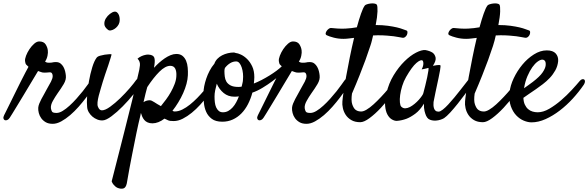

<svg xmlns="http://www.w3.org/2000/svg" viewBox="-96 -712 3536 1154"><path d="M-37.1 -4.9Q-43.9 5.9 -52.2 9.3Q-60.5 12.7 -66.9 10.3Q-73.2 7.8 -75.2 0Q-77.1 -7.8 -71.3 -19.5Q-68.4 -25.4 -58.1 -45.9Q-47.9 -66.4 -33.7 -95.2Q-19.5 -124 -2.9 -157.7Q13.7 -191.4 28.8 -221.7Q43.9 -252 56.6 -275.9Q69.3 -299.8 75.2 -310.5Q64.5 -320.3 60.5 -324.7Q56.6 -329.1 54.7 -343.8Q52.7 -356.4 60.5 -377Q68.4 -397.5 81.1 -416.5Q93.8 -435.5 109.4 -449.2Q125 -462.9 139.6 -462.9Q167 -462.9 178.2 -445.3Q189.5 -427.7 191.4 -409.2Q193.4 -396.5 189.5 -377Q185.5 -357.4 174.8 -341.8Q177.7 -339.8 182.6 -337.4Q187.5 -335 198.2 -335Q213.9 -335 220.2 -336.9Q226.6 -338.9 240.2 -338.9Q256.8 -338.9 267.6 -330.6Q278.3 -322.3 285.2 -310.1Q292 -297.9 295.4 -283.7Q298.8 -269.5 299.8 -257.8Q302.7 -233.4 287.1 -207Q271.5 -180.7 249 -149.4Q235.4 -129.9 221.7 -105.5Q208 -81.1 210 -61.5Q211.9 -48.8 216.8 -41Q221.7 -33.2 244.1 -33.2Q260.7 -33.2 280.8 -45.4Q300.8 -57.6 321.8 -76.7Q342.8 -95.7 363.3 -118.7Q383.8 -141.6 401.4 -163.6Q418.9 -185.5 431.2 -203.1Q443.4 -220.7 449.2 -228.5Q454.1 -236.3 461.9 -239.3Q469.7 -242.2 475.6 -239.3Q481.4 -236.3 482.9 -227.5Q484.4 -218.8 475.6 -204.1Q469.7 -194.3 455.6 -172.9Q441.4 -151.4 421.4 -125Q401.4 -98.6 377 -70.8Q352.5 -43 325.7 -20Q298.8 2.9 272 17.6Q245.1 32.2 220.7 32.2Q195.3 32.2 178.7 22.5Q162.1 12.7 151.9 -1.5Q141.6 -15.6 137.2 -32.7Q132.8 -49.8 133.8 -64.5Q134.8 -76.2 140.1 -89.4Q145.5 -102.5 152.8 -116.7Q160.2 -130.9 168.5 -145Q176.8 -159.2 183.6 -172.9Q200.2 -201.2 210.4 -221.2Q220.7 -241.2 220.7 -254.9Q220.7 -263.7 216.8 -270.5Q212.9 -277.3 204.1 -277.3Q198.2 -277.3 195.8 -276.9Q193.4 -276.4 190.9 -276.4Q188.5 -276.4 184.1 -275.9Q179.7 -275.4 170.9 -275.4Q158.2 -275.4 149.4 -279.3Q140.6 -283.2 132.8 -285.2Q128.9 -278.3 115.2 -255.9Q101.6 -233.4 83.5 -203.1Q65.4 -172.9 45.4 -139.6Q25.4 -106.4 7.8 -77.6Q-9.8 -48.8 -22 -28.8Q-34.2 -8.8 -37.1 -4.9Z M621.1 -575.2Q618.2 -564.5 609.9 -554.2Q601.6 -543.9 591.3 -537.6Q581.1 -531.2 570.3 -529.3Q559.6 -527.3 552.7 -533.2Q532.2 -548.8 531.2 -566.9Q530.3 -585 540 -601.1Q549.8 -617.2 564.5 -628.4Q579.1 -639.6 589.8 -641.6Q600.6 -643.6 607.9 -637.2Q615.2 -630.9 619.1 -620.6Q623 -610.4 623.5 -597.7Q624 -585 621.1 -575.2ZM486.3 -367.2Q491.2 -373 504.9 -377Q518.6 -380.9 533.2 -383.3Q547.9 -385.7 560.1 -386.2Q572.3 -386.7 574.2 -385.7Q575.2 -384.8 569.3 -365.2Q563.5 -345.7 554.7 -319.3Q545.9 -293 536.1 -265.1Q526.4 -237.3 521.5 -219.7Q516.6 -202.1 509.8 -180.2Q502.9 -158.2 497.6 -137.2Q492.2 -116.2 490.2 -97.7Q488.3 -79.1 493.2 -69.3Q498 -57.6 503.9 -53.2Q509.8 -48.8 516.6 -48.8Q536.1 -48.8 565.9 -70.3Q595.7 -91.8 626.5 -121.6Q657.2 -151.4 683.6 -182.1Q710 -212.9 722.7 -231.4Q730.5 -241.2 738.8 -244.1Q747.1 -247.1 752.4 -243.2Q757.8 -239.3 758.3 -230.5Q758.8 -221.7 752 -210Q736.3 -182.6 706.1 -145Q675.8 -107.4 641.6 -72.8Q607.4 -38.1 574.7 -13.7Q542 10.7 521.5 11.7Q504.9 12.7 488.8 6.3Q472.7 0 459.5 -11.2Q446.3 -22.5 437.5 -37.6Q428.7 -52.7 427.7 -69.3Q424.8 -93.8 427.7 -136.2Q430.7 -178.7 438.5 -223.1Q446.3 -267.6 458.5 -307.6Q470.7 -347.7 486.3 -367.2Z M610.4 417Q603.5 414.1 596.7 408.2Q590.8 403.3 585 396Q579.1 388.7 575.2 377.9Q602.5 273.4 621.6 196.3Q640.6 119.1 654.3 67.4Q668.9 6.8 679.7 -34.2Q689.5 -73.2 699.2 -112.3Q707 -146.5 716.3 -185.5Q725.6 -224.6 733.4 -258.8Q743.2 -296.9 745.1 -319.8Q747.1 -342.8 730.5 -359.4Q742.2 -369.1 754.4 -374.5Q766.6 -379.9 776.4 -381.8Q787.1 -384.8 797.9 -383.8Q824.2 -381.8 830.6 -367.2Q836.9 -352.5 832 -320.3Q831.1 -315.4 830.6 -312Q830.1 -308.6 830.1 -304.7Q843.8 -320.3 860.4 -335Q877 -349.6 894 -361.3Q911.1 -373 929.2 -380.4Q947.3 -387.7 963.9 -387.7Q986.3 -387.7 1000.5 -376.5Q1014.6 -365.2 1022.5 -346.7Q1030.3 -328.1 1032.2 -305.2Q1034.2 -282.2 1033.2 -259.8Q1032.2 -235.4 1024.9 -208Q1017.6 -180.7 1004.9 -152.3Q992.2 -124 975.6 -96.7Q959 -69.3 940.4 -45.9Q944.3 -44.9 945.3 -44.4Q946.3 -43.9 946.3 -43.5Q946.3 -43 947.8 -42.5Q949.2 -42 954.1 -42Q976.6 -42 1000 -53.7Q1023.4 -65.4 1045.9 -83.5Q1068.4 -101.6 1089.4 -123Q1110.4 -144.5 1127.4 -164.6Q1144.5 -184.6 1156.2 -200.7Q1168 -216.8 1173.8 -223.6Q1181.6 -233.4 1188.5 -236.8Q1195.3 -240.2 1199.2 -237.3Q1203.1 -234.4 1203.1 -226.1Q1203.1 -217.8 1197.3 -205.1Q1193.4 -196.3 1180.7 -176.8Q1168 -157.2 1149.4 -132.8Q1130.9 -108.4 1106.9 -82Q1083 -55.7 1056.6 -34.2Q1030.3 -12.7 1002.4 1.5Q974.6 15.6 948.2 15.6Q935.5 15.6 927.7 14.6Q919.9 13.7 914.6 11.2Q909.2 8.8 904.3 6.3Q899.4 3.9 892.6 1Q875 14.6 856.4 22Q837.9 29.3 820.3 29.3Q803.7 29.3 791.5 23.9Q779.3 18.6 771.5 9.3Q763.7 0 758.8 -11.2Q753.9 -22.5 751 -33.2Q750 -29.3 749.5 -26.4Q749 -23.4 748 -18.6Q736.3 28.3 723.6 89.8Q712.9 142.6 697.8 218.3Q682.6 293.9 666 390.6Q660.2 417 645 420.9Q629.9 424.8 610.4 417ZM789.1 -188.5Q784.2 -171.9 778.8 -149.9Q773.4 -127.9 766.6 -97.7Q774.4 -103.5 784.2 -106.4Q793.9 -109.4 803.7 -109.4Q814.5 -109.4 831.1 -98.1Q847.7 -86.9 871.1 -74.2Q885.7 -91.8 901.9 -113.8Q918 -135.7 931.2 -159.2Q944.3 -182.6 953.6 -207Q962.9 -231.4 963.9 -253.9Q965.8 -283.2 957 -299.8Q948.2 -316.4 927.7 -316.4Q897.5 -316.4 861.8 -280.8Q826.2 -245.1 789.1 -188.5Z M1420.9 -155.3Q1411.1 -118.2 1394.5 -85.9Q1377.9 -53.7 1355 -30.3Q1332 -6.8 1303.2 6.3Q1274.4 19.5 1240.2 19.5Q1200.2 19.5 1177.2 2.4Q1154.3 -14.6 1143.1 -40Q1131.8 -65.4 1129.4 -95.7Q1127 -126 1127 -152.3Q1127 -170.9 1131.3 -193.4Q1135.7 -215.8 1143.6 -239.3Q1151.4 -262.7 1163.6 -286.1Q1175.8 -309.6 1192.4 -329.1Q1198.2 -345.7 1210.4 -358.4Q1222.7 -371.1 1238.8 -379.4Q1254.9 -387.7 1273.4 -392.1Q1292 -396.5 1309.6 -396.5Q1312.5 -396.5 1314.9 -395.5Q1317.4 -394.5 1320.3 -393.6Q1333 -392.6 1352.1 -383.8Q1371.1 -375 1389.2 -357.4Q1407.2 -339.8 1419.9 -313Q1432.6 -286.1 1432.6 -248Q1432.6 -240.2 1431.6 -229Q1430.7 -217.8 1429.7 -210Q1452.1 -218.8 1476.6 -231.4Q1501 -244.1 1523.9 -258.3Q1546.9 -272.5 1566.4 -287.1Q1585.9 -301.8 1597.7 -313.5Q1607.4 -322.3 1614.3 -323.2Q1621.1 -324.2 1624 -319.3Q1627 -314.5 1625 -305.7Q1623 -296.9 1614.3 -286.1Q1609.4 -280.3 1589.4 -262.7Q1569.3 -245.1 1542 -224.6Q1514.6 -204.1 1482.4 -184.6Q1450.2 -165 1420.9 -155.3ZM1255.9 -303.7Q1252.9 -294.9 1252.9 -285.2Q1252.9 -269.5 1254.9 -252.4Q1256.8 -235.4 1264.6 -221.7Q1272.5 -208 1289.6 -198.7Q1306.6 -189.5 1336.9 -189.5Q1341.8 -189.5 1346.7 -189.9Q1351.6 -190.4 1356.4 -191.4Q1359.4 -204.1 1361.8 -214.4Q1364.3 -224.6 1364.3 -232.4Q1366.2 -251 1364.3 -270.5Q1362.3 -290 1356.9 -306.2Q1351.6 -322.3 1343.3 -332.5Q1335 -342.8 1323.2 -342.8Q1304.7 -342.8 1287.6 -332.5Q1270.5 -322.3 1255.9 -303.7ZM1193.4 -131.8Q1193.4 -114.3 1195.3 -97.2Q1197.3 -80.1 1203.1 -66.9Q1209 -53.7 1218.8 -45.4Q1228.5 -37.1 1244.1 -37.1Q1261.7 -37.1 1276.4 -45.4Q1291 -53.7 1302.7 -66.9Q1314.5 -80.1 1323.7 -97.2Q1333 -114.3 1339.8 -132.8Q1333 -131.8 1326.7 -131.3Q1320.3 -130.9 1312.5 -130.9Q1275.4 -130.9 1248.5 -152.8Q1221.7 -174.8 1207 -209Q1201.2 -188.5 1197.3 -168.9Q1193.4 -149.4 1193.4 -131.8Z M1488.3 -4.9Q1481.4 5.9 1473.1 9.3Q1464.8 12.7 1458.5 10.3Q1452.1 7.8 1450.2 0Q1448.2 -7.8 1454.1 -19.5Q1457 -25.4 1467.3 -45.9Q1477.5 -66.4 1491.7 -95.2Q1505.9 -124 1522.5 -157.7Q1539.1 -191.4 1554.2 -221.7Q1569.3 -252 1582 -275.9Q1594.7 -299.8 1600.6 -310.5Q1589.8 -320.3 1585.9 -324.7Q1582 -329.1 1580.1 -343.8Q1578.1 -356.4 1585.9 -377Q1593.8 -397.5 1606.4 -416.5Q1619.1 -435.5 1634.8 -449.2Q1650.4 -462.9 1665 -462.9Q1692.4 -462.9 1703.6 -445.3Q1714.8 -427.7 1716.8 -409.2Q1718.8 -396.5 1714.8 -377Q1710.9 -357.4 1700.2 -341.8Q1703.1 -339.8 1708 -337.4Q1712.9 -335 1723.6 -335Q1739.3 -335 1745.6 -336.9Q1752 -338.9 1765.6 -338.9Q1782.2 -338.9 1793 -330.6Q1803.7 -322.3 1810.5 -310.1Q1817.4 -297.9 1820.8 -283.7Q1824.2 -269.5 1825.2 -257.8Q1828.1 -233.4 1812.5 -207Q1796.9 -180.7 1774.4 -149.4Q1760.7 -129.9 1747.1 -105.5Q1733.4 -81.1 1735.4 -61.5Q1737.3 -48.8 1742.2 -41Q1747.1 -33.2 1769.5 -33.2Q1786.1 -33.2 1806.2 -45.4Q1826.2 -57.6 1847.2 -76.7Q1868.2 -95.7 1888.7 -118.7Q1909.2 -141.6 1926.8 -163.6Q1944.3 -185.5 1956.5 -203.1Q1968.8 -220.7 1974.6 -228.5Q1979.5 -236.3 1987.3 -239.3Q1995.1 -242.2 2001 -239.3Q2006.8 -236.3 2008.3 -227.5Q2009.8 -218.8 2001 -204.1Q1995.1 -194.3 1981 -172.9Q1966.8 -151.4 1946.8 -125Q1926.8 -98.6 1902.3 -70.8Q1877.9 -43 1851.1 -20Q1824.2 2.9 1797.4 17.6Q1770.5 32.2 1746.1 32.2Q1720.7 32.2 1704.1 22.5Q1687.5 12.7 1677.2 -1.5Q1667 -15.6 1662.6 -32.7Q1658.2 -49.8 1659.2 -64.5Q1660.2 -76.2 1665.5 -89.4Q1670.9 -102.5 1678.2 -116.7Q1685.5 -130.9 1693.8 -145Q1702.1 -159.2 1709 -172.9Q1725.6 -201.2 1735.8 -221.2Q1746.1 -241.2 1746.1 -254.9Q1746.1 -263.7 1742.2 -270.5Q1738.3 -277.3 1729.5 -277.3Q1723.6 -277.3 1721.2 -276.9Q1718.8 -276.4 1716.3 -276.4Q1713.9 -276.4 1709.5 -275.9Q1705.1 -275.4 1696.3 -275.4Q1683.6 -275.4 1674.8 -279.3Q1666 -283.2 1658.2 -285.2Q1654.3 -278.3 1640.6 -255.9Q1627 -233.4 1608.9 -203.1Q1590.8 -172.9 1570.8 -139.6Q1550.8 -106.4 1533.2 -77.6Q1515.6 -48.8 1503.4 -28.8Q1491.2 -8.8 1488.3 -4.9Z M2292 -247.1Q2295.9 -252.9 2302.2 -254.4Q2308.6 -255.9 2312.5 -252.9Q2316.4 -250 2316.9 -243.2Q2317.4 -236.3 2311.5 -224.6Q2292 -187.5 2260.3 -144.5Q2228.5 -101.6 2193.4 -64Q2158.2 -26.4 2125 -2Q2091.8 22.5 2069.3 22.5Q2037.1 22.5 2015.6 9.8Q1994.1 -2.9 1981.9 -21.5Q1969.7 -40 1964.8 -62Q1960 -84 1961.9 -102.5Q1962.9 -118.2 1968.8 -158.7Q1974.6 -199.2 1984.4 -252.4Q1994.1 -305.7 2006.3 -366.7Q2018.6 -427.7 2032.2 -484.4Q2015.6 -482.4 1999 -480.5Q1982.4 -478.5 1968.8 -478.5Q1937.5 -478.5 1909.7 -485.8Q1881.8 -493.2 1868.2 -500Q1860.4 -503.9 1861.3 -511.2Q1862.3 -518.6 1867.2 -525.9Q1872.1 -533.2 1879.4 -538.6Q1886.7 -543.9 1892.6 -543.9Q1911.1 -542 1932.6 -540.5Q1954.1 -539.1 1979.5 -540Q1998 -541 2015.1 -543Q2032.2 -544.9 2048.8 -547.9Q2061.5 -594.7 2073.7 -629.4Q2085.9 -664.1 2095.7 -677.7Q2098.6 -682.6 2108.9 -686Q2119.1 -689.5 2130.9 -690.9Q2142.6 -692.4 2153.3 -690.9Q2164.1 -689.5 2168.9 -683.6Q2173.8 -675.8 2172.9 -643.6Q2171.9 -611.3 2162.1 -561.5Q2203.1 -561.5 2234.9 -557.1Q2266.6 -552.7 2289.1 -547.4Q2311.5 -542 2325.2 -536.6Q2338.9 -531.2 2345.7 -529.3Q2352.5 -527.3 2353 -519.5Q2353.5 -511.7 2350.1 -503.4Q2346.7 -495.1 2338.9 -489.3Q2331.1 -483.4 2321.3 -485.4Q2311.5 -486.3 2299.3 -489.3Q2287.1 -492.2 2270 -494.1Q2252.9 -496.1 2229.5 -498Q2206.1 -500 2174.8 -500Q2168.9 -500 2161.6 -499.5Q2154.3 -499 2146.5 -499Q2142.6 -483.4 2139.2 -468.3Q2135.7 -453.1 2129.9 -436.5Q2117.2 -397.5 2100.6 -351.6Q2085.9 -311.5 2065.4 -259.8Q2044.9 -208 2019.5 -149.4Q2013.7 -107.4 2021 -85.4Q2028.3 -63.5 2039.1 -53.7Q2051.8 -43 2070.3 -42Q2085 -40 2106 -52.2Q2127 -64.5 2149.4 -85Q2171.9 -105.5 2194.8 -129.9Q2217.8 -154.3 2237.3 -177.7Q2256.8 -201.2 2271.5 -220.2Q2286.1 -239.3 2292 -247.1Z M2734.4 -194.3Q2720.7 -174.8 2699.2 -146Q2677.7 -117.2 2654.8 -88.4Q2631.8 -59.6 2609.9 -35.6Q2587.9 -11.7 2573.2 -2Q2563.5 3.9 2550.8 7.8Q2538.1 11.7 2524.9 12.7Q2511.7 13.7 2500 11.2Q2488.3 8.8 2479.5 2.9Q2470.7 -3.9 2464.8 -16.6Q2460 -27.3 2455.6 -44.9Q2451.2 -62.5 2452.1 -88.9Q2428.7 -49.8 2400.4 -28.8Q2372.1 -7.8 2346.7 2Q2317.4 12.7 2288.1 14.6Q2274.4 14.6 2258.8 5.4Q2243.2 -3.9 2232.4 -23.9Q2221.7 -43.9 2218.8 -75.7Q2215.8 -107.4 2226.6 -151.4Q2240.2 -210.9 2270 -259.8Q2299.8 -308.6 2335 -343.3Q2370.1 -377.9 2404.3 -395.5Q2438.5 -413.1 2460.9 -411.1Q2487.3 -406.2 2503.9 -395.5Q2517.6 -385.7 2522 -366.7Q2526.4 -347.7 2505.9 -316.4Q2519.5 -319.3 2528.8 -320.3Q2538.1 -321.3 2543 -321.3Q2548.8 -321.3 2550.8 -320.3Q2551.8 -318.4 2551.8 -312Q2551.8 -305.7 2548.8 -289.1Q2545.9 -272.5 2540 -244.1Q2534.2 -215.8 2524.4 -170.9Q2522.5 -162.1 2521 -154.8Q2519.5 -147.5 2518.1 -140.1Q2516.6 -132.8 2514.6 -123Q2512.7 -113.3 2509.8 -98.6Q2508.8 -89.8 2509.3 -79.6Q2509.8 -69.3 2512.7 -60.5Q2515.6 -51.8 2522 -46.4Q2528.3 -41 2540 -41Q2549.8 -41 2565.4 -53.2Q2581.1 -65.4 2598.6 -84.5Q2616.2 -103.5 2635.3 -126.5Q2654.3 -149.4 2670.9 -170.9Q2687.5 -192.4 2700.7 -209Q2713.9 -225.6 2719.7 -233.4Q2727.5 -242.2 2735.4 -243.7Q2743.2 -245.1 2747.1 -239.3Q2751 -233.4 2748.5 -221.7Q2746.1 -210 2734.4 -194.3ZM2448.2 -151.4Q2453.1 -170.9 2460 -197.3Q2466.8 -223.6 2471.7 -248Q2476.6 -272.5 2479 -288.6Q2481.4 -304.7 2477.5 -303.7Q2472.7 -302.7 2466.8 -300.8Q2461.9 -298.8 2454.1 -297.9Q2446.3 -296.9 2438.5 -294.9Q2446.3 -310.5 2447.8 -320.8Q2449.2 -331.1 2448.2 -336.9Q2447.3 -343.8 2444.3 -347.7Q2433.6 -356.4 2406.7 -333.5Q2379.9 -310.5 2344.7 -249Q2330.1 -223.6 2321.3 -194.8Q2312.5 -166 2309.1 -140.6Q2305.7 -115.2 2307.6 -96.2Q2309.6 -77.1 2315.4 -71.3Q2326.2 -60.5 2339.8 -61Q2353.5 -61.5 2367.7 -68.8Q2381.8 -76.2 2396 -87.9Q2410.2 -99.6 2421.4 -112.3Q2432.6 -125 2439.9 -135.7Q2447.3 -146.5 2448.2 -151.4Z M3029.3 -247.1Q3033.2 -252.9 3039.6 -254.4Q3045.9 -255.9 3049.8 -252.9Q3053.7 -250 3054.2 -243.2Q3054.7 -236.3 3048.8 -224.6Q3029.3 -187.5 2997.6 -144.5Q2965.8 -101.6 2930.7 -64Q2895.5 -26.4 2862.3 -2Q2829.1 22.5 2806.6 22.5Q2774.4 22.5 2752.9 9.8Q2731.4 -2.9 2719.2 -21.5Q2707 -40 2702.1 -62Q2697.3 -84 2699.2 -102.5Q2700.2 -118.2 2706.1 -158.7Q2711.9 -199.2 2721.7 -252.4Q2731.4 -305.7 2743.7 -366.7Q2755.9 -427.7 2769.5 -484.4Q2752.9 -482.4 2736.3 -480.5Q2719.7 -478.5 2706.1 -478.5Q2674.8 -478.5 2647 -485.8Q2619.1 -493.2 2605.5 -500Q2597.7 -503.9 2598.6 -511.2Q2599.6 -518.6 2604.5 -525.9Q2609.4 -533.2 2616.7 -538.6Q2624 -543.9 2629.9 -543.9Q2648.4 -542 2669.9 -540.5Q2691.4 -539.1 2716.8 -540Q2735.4 -541 2752.4 -543Q2769.5 -544.9 2786.1 -547.9Q2798.8 -594.7 2811 -629.4Q2823.2 -664.1 2833 -677.7Q2835.9 -682.6 2846.2 -686Q2856.4 -689.5 2868.2 -690.9Q2879.9 -692.4 2890.6 -690.9Q2901.4 -689.5 2906.2 -683.6Q2911.1 -675.8 2910.2 -643.6Q2909.2 -611.3 2899.4 -561.5Q2940.4 -561.5 2972.2 -557.1Q3003.9 -552.7 3026.4 -547.4Q3048.8 -542 3062.5 -536.6Q3076.2 -531.2 3083 -529.3Q3089.8 -527.3 3090.3 -519.5Q3090.8 -511.7 3087.4 -503.4Q3084 -495.1 3076.2 -489.3Q3068.4 -483.4 3058.6 -485.4Q3048.8 -486.3 3036.6 -489.3Q3024.4 -492.2 3007.3 -494.1Q2990.2 -496.1 2966.8 -498Q2943.4 -500 2912.1 -500Q2906.2 -500 2898.9 -499.5Q2891.6 -499 2883.8 -499Q2879.9 -483.4 2876.5 -468.3Q2873 -453.1 2867.2 -436.5Q2854.5 -397.5 2837.9 -351.6Q2823.2 -311.5 2802.7 -259.8Q2782.2 -208 2756.8 -149.4Q2751 -107.4 2758.3 -85.4Q2765.6 -63.5 2776.4 -53.7Q2789.1 -43 2807.6 -42Q2822.3 -40 2843.3 -52.2Q2864.3 -64.5 2886.7 -85Q2909.2 -105.5 2932.1 -129.9Q2955.1 -154.3 2974.6 -177.7Q2994.1 -201.2 3008.8 -220.2Q3023.4 -239.3 3029.3 -247.1Z M3413.1 -203.1Q3383.8 -160.2 3346.7 -119.6Q3309.6 -79.1 3268.1 -47.4Q3226.6 -15.6 3183.1 3.9Q3139.6 23.4 3098.6 23.4Q3077.1 23.4 3052.2 13.2Q3027.3 2.9 3006.8 -18.6Q2986.3 -40 2974.1 -74.2Q2961.9 -108.4 2966.8 -157.2Q2970.7 -197.3 2991.7 -241.7Q3012.7 -286.1 3043.5 -323.2Q3074.2 -360.4 3112.8 -384.8Q3151.4 -409.2 3190.4 -409.2Q3227.5 -409.2 3244.1 -390.6Q3260.7 -372.1 3258.8 -344.7Q3255.9 -314.5 3241.7 -289.1Q3227.5 -263.7 3208 -243.2Q3188.5 -222.7 3166.5 -206.1Q3144.5 -189.5 3125 -175.8Q3103.5 -161.1 3084 -147.9Q3064.5 -134.8 3049.8 -124Q3050.8 -99.6 3058.6 -83Q3066.4 -66.4 3078.1 -56.2Q3089.8 -45.9 3105 -41.5Q3120.1 -37.1 3135.7 -37.1Q3168.9 -37.1 3205.1 -58.1Q3241.2 -79.1 3275.9 -108.9Q3310.5 -138.7 3340.3 -170.9Q3370.1 -203.1 3389.6 -226.6Q3396.5 -234.4 3403.8 -235.8Q3411.1 -237.3 3415.5 -233.9Q3419.9 -230.5 3419.9 -222.2Q3419.9 -213.9 3413.1 -203.1ZM3163.1 -353.5Q3151.4 -353.5 3135.3 -341.8Q3119.1 -330.1 3103.5 -308.1Q3087.9 -286.1 3074.2 -254.4Q3060.5 -222.7 3053.7 -181.6Q3065.4 -190.4 3079.1 -199.7Q3092.8 -209 3106.4 -219.7Q3148.4 -252 3165 -276.4Q3181.6 -300.8 3183.6 -318.4Q3185.5 -336.9 3179.7 -345.2Q3173.8 -353.5 3163.1 -353.5Z"/></svg>

Font: Satisfy
Style: Regular
Weight: 400
Designer: Font Diner, Inc
Foundry: Font Diner, Inc
Version: Version 1.000